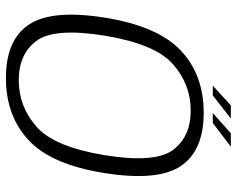

<svg xmlns="http://www.w3.org/2000/svg" viewBox="-97 -717 819 665"><g transform="rotate(90 312.5 -384.5)"><path d="M250 4.5Q381.5 4.5 466 -74.5Q550.5 -153.5 579.5 -337.5Q608.5 -520.5 555.5 -600.5Q502.5 -680.5 370.5 -680.5Q239 -680.5 154.8 -601Q70.5 -521.5 41 -337.5Q12 -154.5 65.2 -75Q118.5 4.5 250 4.5ZM258 -40Q166.5 -40 121 -102Q75.5 -164 103.5 -337.5Q132 -511.5 201.8 -573.5Q271.5 -635.5 363 -635.5Q454 -635.5 499.8 -573.5Q545.5 -511.5 517.5 -337.5Q489 -163.5 419.2 -101.8Q349.5 -40 258 -40ZM371.5 -712H406L488 -774.5H441.5ZM276.5 -712H310.5L390.5 -774.5H345Z"/></g></svg>

Font: Anybody Thin Light
Style: Italic
Weight: 300
Italic angle: -10°
Version: Version 1.113;gftools[0.9.25]